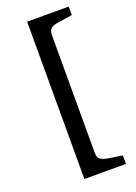

<svg xmlns="http://www.w3.org/2000/svg" viewBox="-165 -839 718 1016"><g transform="rotate(-20 193.5 -331.0)"><path d="M126 112V-774H360V-726L280 -714Q252 -710 238.5 -699.5Q225 -689 225 -661V-1Q225 27 238.5 37Q252 47 280 52L360 64V112Z"/></g></svg>

Font: Gabriela
Style: Regular
Weight: 400
Designer: Eduardo Rodriguez Tunni
Foundry: Eduardo Rodriguez Tunni
Version: Version 2.001;gftools[0.9.26]